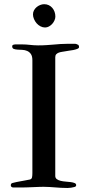

<svg xmlns="http://www.w3.org/2000/svg" viewBox="-20 -916 430 938"><path d="M138.2 -70.8V-621.1Q138.2 -641.6 130.9 -652.1Q123.5 -662.6 112.5 -667.2Q101.6 -671.9 88.9 -672.4Q76.2 -672.9 65.2 -673.6Q54.2 -674.3 46.9 -677.2Q39.6 -680.2 39.6 -689.5Q39.6 -695.8 45.7 -697.5Q51.8 -699.2 57.1 -699.2H84.5Q96.7 -699.2 106.7 -698.5Q116.7 -697.8 125.7 -696.8Q134.8 -695.8 144.3 -695.1Q153.8 -694.3 165.5 -694.3Q189.5 -694.3 207.5 -695.6Q225.6 -696.8 242.2 -698.2Q258.8 -699.7 275.4 -700.9Q292 -702.1 312.5 -702.1H345.2Q352.1 -702.1 356.4 -699.5Q360.8 -696.8 363.3 -696.3Q365.2 -690.9 365.7 -690.4Q366.2 -689.9 366.2 -686Q366.2 -680.7 357.7 -677.2Q349.1 -673.8 338.1 -671.6Q327.1 -669.4 315.9 -668.2Q304.7 -667 299.8 -665.5Q292 -664.1 283.2 -662.8Q274.4 -661.6 267.1 -658.9Q259.8 -656.2 254.9 -651.1Q250 -646 250 -636.7V-56.6Q250 -46.4 257.6 -40.8Q265.1 -35.2 276.4 -32.5Q287.6 -29.8 301 -28.8Q314.5 -27.8 325.7 -26.4Q336.9 -24.9 344.5 -21.7Q352.1 -18.6 352.1 -11.7Q352.1 -6.3 349.1 -4.9Q346.2 -3.4 343.8 -2.4Q336.9 -0.5 327.1 1Q317.4 2.4 310.1 2.4Q292.5 2.4 277.8 1.5Q263.2 0.5 249.5 -0.5Q235.8 -1.5 222.2 -2.4Q208.5 -3.4 192.4 -3.4Q184.6 -3.4 170.7 -2.9Q156.7 -2.4 140.9 -1.7Q125 -1 109.4 -0.5Q93.8 0 82.5 0H43.9Q41.5 0 37.1 -2.4Q32.7 -4.9 32.7 -10.3Q32.7 -20 41 -22Q51.8 -24.9 60.3 -26.6Q68.8 -28.3 78.1 -30Q87.4 -31.7 98.6 -33.7Q109.9 -35.6 126.5 -39.1Q134.8 -41.5 136.5 -49.8Q138.2 -58.1 138.2 -70.8ZM141.1 -845.7Q141.1 -856.4 146 -865.5Q150.9 -874.5 158.7 -881.1Q166.5 -887.7 176.3 -891.6Q186 -895.5 195.8 -895.5Q208.5 -895.5 218.5 -890.6Q228.5 -885.7 235.6 -877.4Q242.7 -869.1 246.6 -858.2Q250.5 -847.2 250.5 -835Q250.5 -826.2 246.3 -816.7Q242.2 -807.1 235.1 -799.3Q228 -791.5 219 -786.6Q210 -781.7 200.2 -781.7Q188.5 -781.7 177.7 -787.4Q167 -793 158.9 -802.2Q150.9 -811.5 146 -823Q141.1 -834.5 141.1 -845.7Z"/></svg>

Font: IM FELL French Canon SC
Style: Regular
Weight: 400
Designer: Igino Marini
Foundry: Igino Marini
Version: 3.00